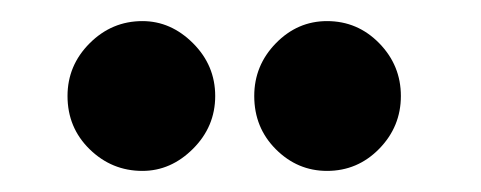

<svg xmlns="http://www.w3.org/2000/svg" viewBox="-20 -629 456 182"><path d="M115 -609Q142 -609 163 -588Q184 -567 184 -538Q184 -509 163 -488Q142 -467 115 -467Q86 -467 65 -487.5Q44 -508 44 -538Q44 -567 65 -588Q86 -609 115 -609ZM290 -609Q319 -609 339.5 -588Q360 -567 360 -538Q360 -509 339.5 -488Q319 -467 290 -467Q262 -467 241.5 -487.5Q221 -508 221 -538Q221 -567 241.5 -588Q262 -609 290 -609Z"/></svg>

Font: Stadtwerke
Style: Bold
Weight: 700
Designer: Santiago Orozco
Foundry: Typemade
Version: Version 1.003